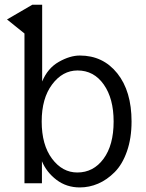

<svg xmlns="http://www.w3.org/2000/svg" viewBox="-20 -779 622 816"><path d="M9.8 -696.3 117.2 -758.8H159.2V-432.6Q182.6 -489.3 230 -516.1Q277.3 -543 319.3 -543Q418 -543 478.5 -467.3Q539.1 -391.6 539.1 -262.7Q539.1 -191.4 519.5 -135.7Q500 -80.1 467.3 -47.4Q434.6 -14.6 397 1.5Q359.4 17.6 319.3 17.6Q262.7 17.6 220.2 -14.6Q177.7 -46.9 158.2 -93.8V0H84V-636.7ZM157.2 -262.7Q157.2 -163.1 201.2 -104.5Q245.1 -45.9 308.6 -45.9Q377 -45.9 419.9 -104Q462.9 -162.1 462.9 -262.7Q462.9 -360.4 420.9 -419.9Q378.9 -479.5 309.6 -479.5Q246.1 -479.5 201.7 -420.4Q157.2 -361.3 157.2 -262.7Z"/></svg>

Font: Batunionen A1
Style: Regular
Weight: 400
Designer: HanYang I&C Co.,Ltd.
Foundry: HanYang I&C Co.,Ltd.
Version: Version 2.50; ttfautohint (v1.6)